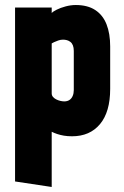

<svg xmlns="http://www.w3.org/2000/svg" viewBox="-20 -531 494 765"><path d="M419 -177V-346Q419 -397 404.5 -434Q390 -471 359.5 -491Q329 -511 282 -511Q262 -511 241.5 -505.5Q221 -500 206 -492.5Q191 -485 186 -479V-501H40V192L186 214V-6Q196 -1 208 3Q220 7 234.5 9.5Q249 12 267 12Q338 12 378.5 -36.5Q419 -85 419 -177ZM274 -328V-172Q274 -159 269.5 -148.5Q265 -138 256.5 -132.5Q248 -127 236 -127Q229 -127 220.5 -129Q212 -131 204 -135Q196 -139 191 -145Q186 -151 186 -159V-358Q189 -360 195.5 -363Q202 -366 211.5 -369.5Q221 -373 231 -373Q239 -373 246.5 -371Q254 -369 260.5 -364Q267 -359 270.5 -350Q274 -341 274 -328Z"/></svg>

Font: Advent Pro ExtraBold
Style: Regular
Weight: 800
Designer: VivaRado, Andreas Kalpakidis
Foundry: VivaRado, Andreas Kalpakidis
Version: Version 3.000